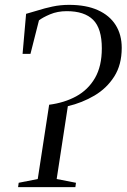

<svg xmlns="http://www.w3.org/2000/svg" viewBox="-20 -771 522 791"><path d="M54.5 0 57 -18 135.5 -33.5 182.5 -339.5Q245 -347.5 294 -374.2Q343 -401 371.2 -449.5Q399.5 -498 399.5 -572Q399.5 -653.5 363.8 -689.2Q328 -725 255 -725Q217 -725 186.2 -712Q155.5 -699 140.5 -687L105.5 -549H73L87.5 -714Q108.5 -719.5 136 -728.2Q163.5 -737 196.2 -744Q229 -751 264.5 -751Q335 -751 383.2 -729.2Q431.5 -707.5 456.5 -667.8Q481.5 -628 481.5 -574Q481.5 -504 450.5 -455.5Q419.5 -407 369 -377.2Q318.5 -347.5 259.5 -333.5L213.5 -33.5L293 -18L290.5 0Z"/></svg>

Font: Merriweather 144pt Light
Style: Italic
Weight: 300
Italic angle: -7.8°
Version: Version 2.101